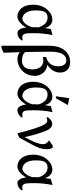

<svg xmlns="http://www.w3.org/2000/svg" viewBox="796 -1539 971 2603"><g transform="rotate(90 1281.5 -237.5)"><path d="M205.6 11.7Q164 11.7 126.8 -11.6Q89.6 -34.9 66.9 -82.2Q44.1 -129.4 44.1 -200.4Q44.1 -261.1 61.8 -309.6Q79.6 -358.1 109.4 -392.1Q139.3 -426.1 174.7 -443.9Q210.2 -461.7 245.6 -461.7Q287.1 -461.7 317.9 -434.8Q348.7 -407.9 360 -358.7Q362.8 -380.3 366.4 -402.3Q369.9 -424.2 373.3 -441L455.9 -464Q442.7 -405.4 436.3 -341.4Q429.9 -277.4 429.9 -220.3Q429.9 -188.6 430.7 -154.4Q431.5 -120.2 436.5 -94.6Q441 -75.4 453 -64.7Q465.1 -54 484 -54Q494.1 -54 503.2 -55Q512.3 -55.9 526 -59.9V-41.9Q506.6 -16.6 482.3 -2.5Q458 11.6 429 11.6Q403.3 11.6 387 -7.7Q370.8 -26.9 362.8 -54.7Q354.8 -82.4 352.4 -106.1Q314.5 -43.9 277.1 -16.1Q239.7 11.7 205.6 11.7ZM232 -55.3Q255.9 -55.3 278.2 -72.6Q300.4 -89.9 318.9 -120.1Q337.4 -150.4 348.4 -189.2Q348.3 -212.9 348.7 -232.1Q349.1 -251.4 350.5 -274.9Q339 -315.2 318.9 -342.7Q298.9 -370.1 273.2 -383.7Q247.6 -397.2 217.7 -397.2Q189.2 -397.2 167.5 -384.9Q145.7 -372.7 133.4 -339.3Q121.2 -305.9 121.2 -242.1Q121.2 -172.5 138.7 -131.7Q156.3 -90.8 182.2 -73.1Q208.1 -55.3 232 -55.3Z M600 228V-425.7Q600 -482.4 614 -532.6Q628 -582.8 656.1 -620.9Q684.2 -659 725.6 -680.8Q767 -702.6 820.9 -702.6Q870.9 -702.6 902.5 -683.8Q934 -665 949 -634.1Q963.9 -603.2 963.9 -566.9Q963.9 -513.9 934.7 -467.3Q905.5 -420.6 856.2 -393.6Q899.9 -389.6 934 -366.8Q968 -344.1 988 -307.4Q1008 -270.8 1008 -224.3Q1008 -169.9 989.1 -126.4Q970.1 -82.9 937.7 -52.2Q905.2 -21.5 863.9 -4.9Q822.5 11.7 777 11.7Q755.9 11.7 733.8 4.7Q711.7 -2.2 687.3 -21.4Q688.8 32.1 690.9 87.6Q693 143.1 694.9 200.4L630.1 228ZM801.1 -50Q858.3 -50 889.6 -85.2Q921 -120.3 921 -197Q921 -235.9 907.3 -268.1Q893.6 -300.2 867.1 -319.6Q840.5 -339.1 801 -339.1Q773.3 -339.1 752.9 -333.4V-377.1Q801.1 -390.9 828.4 -416.5Q855.6 -442.1 867.3 -475.3Q879 -508.6 879 -543.6Q879 -570.8 871.2 -595.2Q863.5 -619.6 845.7 -635.3Q827.9 -650.9 796.9 -650.9Q758.4 -650.9 732.5 -624.7Q706.5 -598.4 693.8 -552.1Q681 -505.7 681 -444.6Q681 -354.6 682.3 -268.1Q683.6 -181.7 685.5 -95.9Q701.6 -73.1 731.3 -61.5Q761 -50 801.1 -50Z M1250.6 11.7Q1209 11.7 1171.8 -11.6Q1134.6 -34.9 1111.9 -82.2Q1089.1 -129.4 1089.1 -200.4Q1089.1 -261.1 1106.8 -309.6Q1124.6 -358.1 1154.4 -392.1Q1184.3 -426.1 1219.7 -443.9Q1255.2 -461.7 1290.6 -461.7Q1332.1 -461.7 1362.9 -434.8Q1393.7 -407.9 1405 -358.7Q1407.8 -380.3 1411.4 -402.3Q1414.9 -424.2 1418.3 -441L1500.9 -464Q1487.7 -405.4 1481.3 -341.4Q1474.9 -277.4 1474.9 -220.3Q1474.9 -188.6 1475.7 -154.4Q1476.5 -120.2 1481.5 -94.6Q1486 -75.4 1498 -64.7Q1510.1 -54 1529 -54Q1539.1 -54 1548.2 -55Q1557.3 -55.9 1571 -59.9V-41.9Q1551.6 -16.6 1527.3 -2.5Q1503 11.6 1474 11.6Q1448.3 11.6 1432 -7.7Q1415.8 -26.9 1407.8 -54.7Q1399.8 -82.4 1397.4 -106.1Q1359.5 -43.9 1322.1 -16.1Q1284.7 11.7 1250.6 11.7ZM1277 -55.3Q1300.9 -55.3 1323.2 -72.6Q1345.4 -89.9 1363.9 -120.1Q1382.4 -150.4 1393.4 -189.2Q1393.3 -212.9 1393.7 -232.1Q1394.1 -251.4 1395.5 -274.9Q1384 -315.2 1363.9 -342.7Q1343.9 -370.1 1318.2 -383.7Q1292.6 -397.2 1262.7 -397.2Q1234.2 -397.2 1212.5 -384.9Q1190.7 -372.7 1178.4 -339.3Q1166.2 -305.9 1166.2 -242.1Q1166.2 -172.5 1183.7 -131.7Q1201.3 -90.8 1227.2 -73.1Q1253.1 -55.3 1277 -55.3ZM1285.4 -510.1 1311.1 -690 1404.6 -673 1312.6 -510.1Z M1786.1 11.7Q1774 -43.1 1758.1 -100.4Q1742.3 -157.8 1724.9 -211.3Q1707.5 -264.9 1689 -308.9Q1671.1 -355.3 1654 -373.7Q1637 -392 1616 -392Q1604 -392 1591.4 -389.5Q1578.9 -387 1570.9 -380V-403.3Q1596.6 -435.3 1616.8 -447.7Q1637.1 -460 1658 -460Q1690.5 -460 1715.2 -436.5Q1740 -413 1759.5 -360Q1784.2 -295 1804.4 -223.7Q1824.5 -152.3 1839.5 -85.6L1885.9 -176.5Q1901.6 -206.4 1912 -233.8Q1922.4 -261.2 1928.2 -286.6Q1934.1 -312 1934.1 -335Q1934.1 -364.9 1918.9 -383.9Q1903.6 -403 1883 -416.6L1951.9 -466.1H1981.9Q1990.9 -453.1 1997 -431.1Q2003 -409.1 2003 -381.1Q2003 -337.6 1987.5 -290.6Q1972 -243.6 1937.6 -181.3L1845.5 -12.3Z M2238.6 11.7Q2197 11.7 2159.8 -11.6Q2122.6 -34.9 2099.9 -82.2Q2077.1 -129.4 2077.1 -200.4Q2077.1 -261.1 2094.8 -309.6Q2112.6 -358.1 2142.4 -392.1Q2172.3 -426.1 2207.7 -443.9Q2243.2 -461.7 2278.6 -461.7Q2320.1 -461.7 2350.9 -434.8Q2381.7 -407.9 2393 -358.7Q2395.8 -380.3 2399.4 -402.3Q2402.9 -424.2 2406.3 -441L2488.9 -464Q2475.7 -405.4 2469.3 -341.4Q2462.9 -277.4 2462.9 -220.3Q2462.9 -188.6 2463.7 -154.4Q2464.5 -120.2 2469.5 -94.6Q2474 -75.4 2486 -64.7Q2498.1 -54 2517 -54Q2527.1 -54 2536.2 -55Q2545.3 -55.9 2559 -59.9V-41.9Q2539.6 -16.6 2515.3 -2.5Q2491 11.6 2462 11.6Q2436.3 11.6 2420 -7.7Q2403.8 -26.9 2395.8 -54.7Q2387.8 -82.4 2385.4 -106.1Q2347.5 -43.9 2310.1 -16.1Q2272.7 11.7 2238.6 11.7ZM2265 -55.3Q2288.9 -55.3 2311.2 -72.6Q2333.4 -89.9 2351.9 -120.1Q2370.4 -150.4 2381.4 -189.2Q2381.3 -212.9 2381.7 -232.1Q2382.1 -251.4 2383.5 -274.9Q2372 -315.2 2351.9 -342.7Q2331.9 -370.1 2306.2 -383.7Q2280.6 -397.2 2250.7 -397.2Q2222.2 -397.2 2200.5 -384.9Q2178.7 -372.7 2166.4 -339.3Q2154.2 -305.9 2154.2 -242.1Q2154.2 -172.5 2171.7 -131.7Q2189.3 -90.8 2215.2 -73.1Q2241.1 -55.3 2265 -55.3Z"/></g></svg>

Font: Ancizar Serif Light
Style: Regular
Weight: 300
Designer: Cesar Puertas, Viviana Monsalve, Julian Moncada, Julian Prieto, Jose Castro, Felipe Aragon, Mariel Hernandez, Sara Alarc
Version: Version 8.100